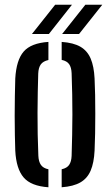

<svg xmlns="http://www.w3.org/2000/svg" viewBox="-20 -784 464 811"><path d="M44.5 -147.5Q43.5 -175.5 42.8 -214Q42 -252.5 42 -295.2Q42 -338 42.8 -379Q43.5 -420 44.5 -452.5Q49 -530.5 80 -566.2Q111 -602 184.5 -607V-530.5Q162 -525.5 152.2 -511.8Q142.5 -498 141.5 -473.5Q140.5 -436 139.5 -394Q138.5 -352 138.5 -307.2Q138.5 -262.5 139.2 -217Q140 -171.5 142 -126.5Q143 -101.5 152.8 -87.5Q162.5 -73.5 184.5 -69V7Q111 2 79.8 -34.5Q48.5 -71 44.5 -147.5ZM240.5 7V-69Q263 -74 272.2 -87.8Q281.5 -101.5 282.5 -125.5Q284 -171 284.8 -214Q285.5 -257 285.8 -299.8Q286 -342.5 285 -386Q284 -429.5 282.5 -475Q281.5 -499.5 272 -513Q262.5 -526.5 240.5 -531V-607Q290.5 -603.5 319.8 -586.5Q349 -569.5 363 -536.5Q377 -503.5 379.5 -452.5Q381 -422 381.8 -383.2Q382.5 -344.5 382.5 -302.8Q382.5 -261 381.8 -220.8Q381 -180.5 379.5 -147.5Q377 -96.5 363 -63.5Q349 -30.5 319.5 -13.5Q290 3.5 240.5 7ZM115 -640.5 213 -764H284L186.5 -640.5ZM242.5 -640.5 340.5 -764H412L314 -640.5Z"/></svg>

Font: Big Shoulders Stencil Text Thin SemiBold
Style: Regular
Weight: 600
Version: Version 2.001